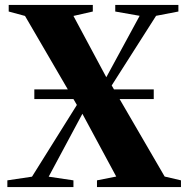

<svg xmlns="http://www.w3.org/2000/svg" viewBox="-20 -763 768 783"><path d="M110.5 -42.5 293.5 -335 82 -698 15.5 -716V-743H358.5V-716L279.5 -698L413.5 -448L549.5 -698.5L450 -716V-743H707.5V-716L616.5 -698.5L435.5 -414.5L651.5 -43L718 -27.5V0H375.5V-27.5L454 -43L316 -299L178.5 -42.5L279.5 -27.5V0H10V-27.5ZM607 -398.5V-359H120V-398.5Z"/></svg>

Font: Merriweather 120pt ExtraBold
Style: Regular
Weight: 800
Version: Version 2.100